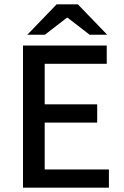

<svg xmlns="http://www.w3.org/2000/svg" viewBox="-20 -865 572 885"><path d="M86 0V-655H472V-571H186V-384H428V-300H186V-84H482V0ZM106 -705 241 -845H339L474 -705H393L292 -783H288L187 -705Z"/></svg>

Font: Source Sans 3 Medium
Style: Regular
Weight: 500
Designer: Paul D. Hunt
Foundry: Adobe
Version: Version 3.052;hotconv 1.1.0;makeotfexe 2.6.0